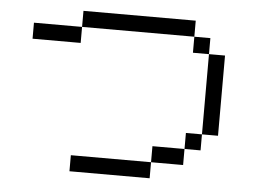

<svg xmlns="http://www.w3.org/2000/svg" viewBox="-49 -864 1098 795"><g transform="rotate(5 500.0 -466.5)"><path d="M66.7 -733.3H266.7V-666.7H66.7ZM600 -133.3H266.7V-200H600ZM600 -200V-266.7H733.3V-200ZM733.3 -800V-733.3H266.7V-800ZM733.3 -733.3H800V-666.7H733.3ZM733.3 -266.7V-333.3H800V-266.7ZM800 -333.3V-666.7H866.7V-333.3Z"/></g></svg>

Font: Galmuri14 Regular
Style: Regular
Weight: 400
Designer: Lee Minseo (quiple)
Version: Version 2.399;hotconv 1.1.1;makeotfexe 2.6.0 DEVELOPMENT